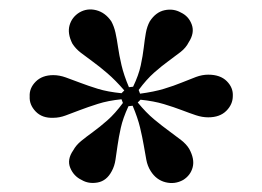

<svg xmlns="http://www.w3.org/2000/svg" viewBox="-20 -749 566 414"><path d="M220 -703Q226 -692 229 -678.5Q232 -665 234.5 -647.5Q237 -630 242 -608.5Q247 -587 258 -561L267 -562Q279 -587 283.5 -608Q288 -629 290 -646.5Q292 -664 294.5 -678Q297 -692 303 -703Q316 -723 335 -727Q354 -731 370 -722Q387 -714 393.5 -696Q400 -678 387 -658Q381 -646 369.5 -637Q358 -628 343.5 -617.5Q329 -607 312.5 -592.5Q296 -578 279 -555L282 -547Q312 -551 333.5 -557.5Q355 -564 372 -571Q389 -578 402.5 -583Q416 -588 429 -588Q455 -588 469 -574Q483 -560 482 -542Q482 -524 468 -510Q454 -496 429 -496Q416 -496 402.5 -500.5Q389 -505 372 -511.5Q355 -518 333.5 -524.5Q312 -531 283 -534L277 -528Q295 -506 312.5 -491.5Q330 -477 344.5 -466.5Q359 -456 370.5 -447Q382 -438 388 -428Q400 -406 395.5 -388.5Q391 -371 375 -361Q357 -351 337 -356Q317 -361 305 -380Q298 -391 295.5 -404.5Q293 -418 290 -435.5Q287 -453 282 -474Q277 -495 266 -521L257 -520Q245 -494 240.5 -473.5Q236 -453 233.5 -435.5Q231 -418 229 -404.5Q227 -391 221 -380Q210 -359 190.5 -355.5Q171 -352 156 -361Q139 -369 131.5 -387Q124 -405 138 -425Q144 -436 155 -445Q166 -454 180.5 -464.5Q195 -475 211.5 -489.5Q228 -504 245 -527L242 -535Q213 -532 191 -525Q169 -518 152 -511.5Q135 -505 121.5 -500Q108 -495 95 -495Q71 -494 57 -508.5Q43 -523 44 -541Q43 -559 57 -573Q71 -587 95 -587Q108 -587 122 -582Q136 -577 153 -570.5Q170 -564 191 -557.5Q212 -551 242 -548L248 -554Q229 -576 211.5 -591Q194 -606 179.5 -616.5Q165 -627 154 -635.5Q143 -644 136 -655Q125 -677 130 -694.5Q135 -712 151 -722Q168 -732 187.5 -727Q207 -722 220 -703Z"/></svg>

Font: Alice
Style: Regular
Weight: 400
Designer: Cyreal (www.cyreal.org)
Foundry: Cyreal (www.cyreal.org)
Version: Version 1.010